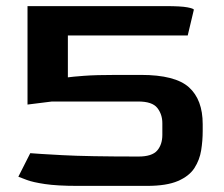

<svg xmlns="http://www.w3.org/2000/svg" viewBox="-20 -608 733 628"><path d="M234 0Q167 0 127 -6Q87 -12 67.5 -19.5Q48 -27 40 -30L79 -107Q101 -105 184 -100.5Q267 -96 433 -96Q477 -96 494 -115.5Q511 -135 511 -167V-205Q511 -234 494.5 -255Q478 -276 432 -276H150L70 -266V-588H522Q572 -588 593 -584Q614 -580 614 -576L594 -492H202V-355Q215 -357 254.5 -360Q294 -363 362 -363H441Q553 -363 598 -322.5Q643 -282 643 -202V-179Q643 -148 638 -116.5Q633 -85 616 -58.5Q599 -32 562 -16Q525 0 461 0Z"/></svg>

Font: Goldman
Style: Regular
Weight: 400
Designer: Jaikishan Patel
Version: Version 1.000; ttfautohint (v1.8.3)